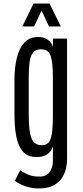

<svg xmlns="http://www.w3.org/2000/svg" viewBox="-20 -950 469 1083"><path d="M209.5 112.8Q167 114.7 127.9 102.1Q88.9 89.4 63.5 69.8L93.8 10.3Q112.3 23.9 140.6 35.6Q168.9 47.4 209.5 45.9Q241.2 44.9 259.8 21Q278.3 -2.9 278.3 -44.4V-122.1Q263.2 -86.4 239.3 -75.2Q215.3 -64 187 -64Q135.7 -64 108.6 -95.7Q81.5 -127.4 71.5 -182.1Q61.5 -236.8 61.5 -305.2V-498Q61.5 -566.9 74.7 -622.3Q87.9 -677.7 117.9 -710Q147.9 -742.2 198.2 -741.2Q224.6 -740.7 246.1 -728.3Q267.6 -715.8 278.3 -686.5V-732.4H358.4V-53.2Q358.4 -30.3 352.8 -2.4Q347.2 25.4 331.3 50.8Q315.4 76.2 286.1 93.5Q256.8 110.8 209.5 112.8ZM216.8 -130.9Q238.3 -130.9 252 -143.8Q265.6 -156.7 272 -192.9Q278.3 -229 278.3 -298.8V-515.1Q278.3 -594.7 266.4 -633.3Q254.4 -671.9 211.4 -671.9Q180.2 -671.9 165.5 -652.1Q150.9 -632.3 146.5 -597.4Q142.1 -562.5 142.1 -516.1V-297.4Q142.1 -211.9 157 -171.4Q171.9 -130.9 216.8 -130.9ZM106 -800.8 169.4 -930.2H259.3L322.8 -800.8H256.3L214.4 -890.1L172.4 -800.8Z"/></svg>

Font: Antonio ExtraLight
Style: Regular
Weight: 250
Designer: Vernon Adams
Foundry: Vernon Adams
Version: Version 1.002